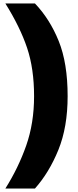

<svg xmlns="http://www.w3.org/2000/svg" viewBox="-20 -880 453 1110"><path d="M177 -324Q177 -483 136.5 -603.5Q96 -724 11 -860H182Q268 -770 319.5 -642.5Q371 -515 371 -324Q371 -145 317.5 -13.5Q264 118 182 210H11Q86 91 131.5 -38.5Q177 -168 177 -324Z"/></svg>

Font: Exo Black
Style: Regular
Weight: 900
Designer: Natanael Gama
Foundry: Natanael Gama
Version: Version 1.500; ttfautohint (v1.6)